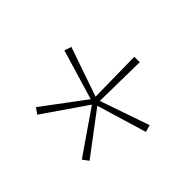

<svg xmlns="http://www.w3.org/2000/svg" viewBox="-95 -1016 701 701"><g transform="rotate(45 255.0 -665.5)"><path d="M281 -866H253L256 -663L65 -729L56 -702L250 -644L129 -482L152 -466L267 -633L383 -465L406 -482L284 -644L477 -702L469 -729L278 -663Z"/></g></svg>

Font: Noto Sans Telugu UI Thin
Style: Regular
Weight: 100
Designer: Jelle Bosma - Monotype Design Team
Foundry: Monotype Imaging Inc.
Version: Version 2.005